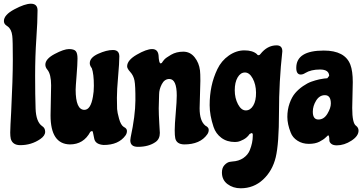

<svg xmlns="http://www.w3.org/2000/svg" viewBox="-20 -763 1949 1033"><path d="M182 -707Q182 -648 175.5 -554.5Q169 -461 169 -355Q169 -249 171.5 -178.5Q174 -108 206 -85Q223 -75 223 -54Q223 -33 197 -15Q149 18 89 18Q48 18 38 -16Q35 -30 35 -49.5Q35 -69 36.5 -94Q38 -119 40 -159Q49 -339 49 -443.5Q49 -548 46 -570Q42 -606 21 -621L14 -626Q1 -635 1 -650Q1 -683 57.5 -713Q114 -743 146 -743Q182 -743 182 -707Z M252 -142 255 -304Q255 -333 250 -354.5Q245 -376 234.5 -388.5Q224 -401 224 -415Q224 -446 274 -472.5Q324 -499 351 -499Q378 -499 387.5 -488Q397 -477 397 -448Q397 -419 392 -356.5Q387 -294 387 -281Q387 -172 434 -172Q468 -172 480 -243Q485 -269 485 -301Q485 -365 474 -396Q463 -410 463 -423Q463 -453 508 -473.5Q553 -494 587.5 -494Q622 -494 622 -459.5Q622 -425 615.5 -352Q609 -279 609 -236.5Q609 -194 610 -176.5Q611 -159 620.5 -124.5Q630 -90 646 -80Q663 -72 663 -58.5Q663 -45 655 -34Q618 17 538 17Q493 14 487 -17L480 -51Q479 -58 474 -58L466 -54Q430 14 356 14Q252 12 252 -142Z M836 -255 834 -180Q834 -150 837 -99L840 -48Q840 -15 817 1Q780 27 722 27Q681 27 681 -8L683 -24Q708 -141 708.5 -222Q709 -303 703.5 -330Q698 -357 681 -375.5Q664 -394 664 -406Q664 -439 716 -469Q768 -499 798.5 -499Q829 -499 833 -466Q835 -422 844 -422Q847 -422 851 -425Q855 -432 863.5 -442Q872 -452 900.5 -468.5Q929 -485 966 -485Q1003 -485 1027 -455Q1051 -425 1056 -384Q1058 -367 1058 -328L1054 -180Q1054 -112 1085 -87Q1103 -78 1103 -64.5Q1103 -51 1095 -40Q1057 14 971 14Q930 13 923 -19Q920 -33 920 -62.5Q920 -92 925.5 -155.5Q931 -219 931 -249Q931 -338 891 -338Q865 -338 850.5 -310Q836 -282 836 -255Z M1499 -487Q1481 -325 1481 -157.5Q1481 10 1463.5 83Q1446 156 1395.5 203Q1345 250 1275 250Q1234 250 1204 227.5Q1174 205 1174 165Q1174 140 1187.5 125.5Q1201 111 1215 108L1229 106Q1265 104 1289.5 87Q1314 70 1324 45Q1340 5 1340 -32V-40Q1339 -47 1333 -47L1323 -42Q1310 -23 1290.5 -12.5Q1271 -2 1257 0L1244 1Q1201 1 1171 -21.5Q1141 -44 1129 -80Q1108 -143 1108 -197Q1108 -251 1118 -298.5Q1128 -346 1149.5 -391Q1171 -436 1211 -464Q1251 -492 1295 -492Q1339 -492 1362 -472Q1365 -466 1371 -466Q1377 -466 1381 -472Q1418 -519 1468 -519Q1499 -519 1499 -487ZM1302.5 -169Q1327 -169 1342.5 -195Q1358 -221 1357.5 -265Q1357 -309 1339.5 -341Q1322 -373 1298 -373Q1274 -373 1258.5 -346.5Q1243 -320 1243 -277.5Q1243 -235 1260.5 -202Q1278 -169 1302.5 -169Z M1663 -162Q1663 -120 1693 -120Q1723 -120 1741.5 -151Q1760 -182 1760 -206Q1760 -251 1728 -251Q1699 -251 1681 -222Q1663 -193 1663 -162ZM1878 -321 1875 -182Q1875 -99 1896 -86Q1909 -76 1909 -60Q1909 -31 1870.5 -6Q1832 19 1792 19Q1772 19 1762 10.5Q1752 2 1752 -8Q1752 -35 1745 -35Q1744 -35 1732.5 -23.5Q1721 -12 1698.5 -0.5Q1676 11 1641.5 11Q1607 11 1580.5 -6Q1554 -23 1544 -50Q1526 -95 1526 -134Q1526 -173 1538 -207Q1550 -241 1568 -262Q1586 -283 1610 -299.5Q1634 -316 1655 -323.5Q1676 -331 1698 -336Q1729 -342 1741 -342L1751 -355Q1750 -389 1701.5 -389Q1653 -389 1622 -370Q1610 -362 1598 -362Q1574 -362 1574 -398Q1574 -491 1722 -491Q1836 -491 1865 -415Q1878 -381 1878 -321Z"/></svg>

Font: Chicle
Style: Regular
Weight: 400
Designer: Angel Koziupa and Alejandro Paul
Foundry: Angel Koziupa and Alejandro Paul
Version: Version 1.000